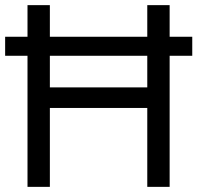

<svg xmlns="http://www.w3.org/2000/svg" viewBox="-20 -727 768 747"><path d="M87 0V-510H0V-584H87V-707H174V-584H553V-707H640V-584H728V-510H640V0H553V-307H174V0ZM174 -387H553V-510H174Z"/></svg>

Font: Onest
Style: Regular
Weight: 400
Designer: Dmitri Voloshin, Andrey Kudryavtsev
Foundry: Dmitri Voloshin, Andrey Kudryavtsev
Version: Version 1.000;gftools[0.9.33]